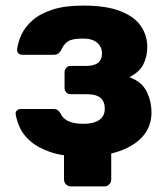

<svg xmlns="http://www.w3.org/2000/svg" viewBox="-20 -550 598 687"><path d="M234 117Q224 117 216.5 110Q209 103 209 92V-30L378 -44V92Q378 103 370.5 110Q363 117 353 117ZM277 10Q207 10 161.5 -5.5Q116 -21 89 -44.5Q62 -68 50.5 -94.5Q39 -121 36 -142Q35 -150 41 -155Q47 -160 54 -160H170Q181 -160 186.5 -156Q192 -152 196 -145Q205 -125 225.5 -116Q246 -107 279 -107Q302 -107 319.5 -113Q337 -119 346 -131Q355 -143 355 -161Q355 -186 340 -199.5Q325 -213 288 -213H232Q223 -213 217 -219.5Q211 -226 211 -235V-292Q211 -301 217 -307.5Q223 -314 232 -314H286Q317 -314 331 -325.5Q345 -337 345 -359Q345 -373 338 -385Q331 -397 316.5 -404.5Q302 -412 275 -412Q238 -412 222.5 -401.5Q207 -391 198 -369Q193 -362 188 -358Q183 -354 171 -354H59Q51 -354 46 -359Q41 -364 41 -372Q44 -398 56.5 -425.5Q69 -453 96 -477Q123 -501 167.5 -515.5Q212 -530 277 -530Q362 -530 412.5 -509.5Q463 -489 485 -455.5Q507 -422 507 -382Q507 -348 493 -320Q479 -292 443 -274Q488 -257 505 -222Q522 -187 522 -147Q522 -99 492.5 -64Q463 -29 408 -9.5Q353 10 277 10Z"/></svg>

Font: Rubik Light
Style: Bold
Weight: 700
Version: Version 2.104